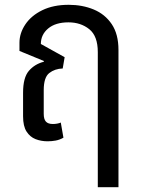

<svg xmlns="http://www.w3.org/2000/svg" viewBox="-20 -578 588 799"><path d="M387 201V-100H473V201ZM178 10Q151 10 128 1Q105 -8 90.5 -30.5Q76 -53 76 -94V-192Q76 -255 100 -283Q124 -311 162 -321L163 -324L61 -366V-400Q61 -440 85.5 -476.5Q110 -513 156 -535.5Q202 -558 266 -558Q323 -558 370 -538.5Q417 -519 445 -477.5Q473 -436 473 -370V0H387V-361Q387 -428 351.5 -456.5Q316 -485 265 -485Q211 -485 180.5 -459.5Q150 -434 150 -395L249 -340L241 -293Q208 -292 185 -274Q162 -256 162 -203V-104Q162 -82 171 -72Q180 -62 200 -62Q209 -62 217.5 -63.5Q226 -65 233 -68L244 -5Q228 4 211.5 7Q195 10 178 10Z"/></svg>

Font: Noto Sans Thai SemiCondensed
Style: Regular
Weight: 400
Width: 4
Designer: Monotype Design Team
Foundry: Monotype Imaging Inc.
Version: Version 2.001